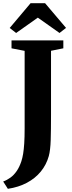

<svg xmlns="http://www.w3.org/2000/svg" viewBox="-44 -997 456 1208"><path d="M-24 145Q0.5 136 22 120.2Q43.5 104.5 60.8 79.5Q78 54.5 90 19Q97 -2 101.5 -29Q106 -56 108.5 -95Q111 -134 111 -189V-677L28.5 -693V-743H354.5V-693L277 -677.5V-273.5Q277 -181.5 275 -116.5Q273 -51.5 263 -15Q248 39 213 82Q178 125 125.2 153Q72.5 181 5.5 191ZM57.5 -789.5 17 -821 148.5 -977H239.5L371.5 -821.5L330.5 -789.5L194 -886Z"/></svg>

Font: Merriweather 60pt ExtraBold
Style: Regular
Weight: 800
Version: Version 2.100